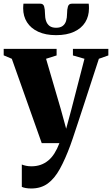

<svg xmlns="http://www.w3.org/2000/svg" viewBox="-30 -794 620 1065"><path d="M143.5 251.5Q126.5 251.5 112.8 249Q99 246.5 91 242.5V118.5Q100 122.5 114.2 125.5Q128.5 128.5 144 128.5Q171.5 128.5 194.8 120.5Q218 112.5 237.5 96.5Q257 80.5 272.2 56.2Q287.5 32 299.5 0H201.5L35.5 -468L-9.5 -487V-523H284V-486.5L225.5 -468L307 -189.5L337 -80L365 -183.5L438.5 -468L374.5 -486.5V-523H571V-486.5L518.5 -468Q500 -411.5 479.2 -347.8Q458.5 -284 438.5 -222.8Q418.5 -161.5 401.5 -110.2Q384.5 -59 373.5 -26Q362.5 7 360 12.5Q331.5 89.5 302 143Q272.5 196.5 234.8 224Q197 251.5 143.5 251.5ZM194 -773.5Q210.5 -773.5 215 -757.5Q219.5 -741.5 219.5 -719Q219.5 -695.5 225.5 -677.8Q231.5 -660 245 -650Q258.5 -640 281.5 -640Q304 -640 317.5 -650Q331 -660 336.5 -677.8Q342 -695.5 342 -719Q342 -741.5 346.8 -757.5Q351.5 -773.5 368 -773.5H462Q463 -768 463.2 -760.8Q463.5 -753.5 463.5 -748Q463.5 -704 442.8 -670.5Q422 -637 381.2 -618Q340.5 -599 281 -599Q223 -599 182 -618Q141 -637 119.8 -670.5Q98.5 -704 98.5 -748Q98.5 -754.5 99 -761Q99.5 -767.5 100 -773.5Z"/></svg>

Font: Merriweather 96pt Black
Style: Regular
Weight: 900
Version: Version 2.100